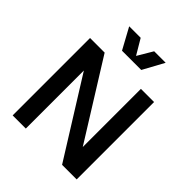

<svg xmlns="http://www.w3.org/2000/svg" viewBox="-251 -1079 1228 1228"><g transform="rotate(45 363.5 -465.0)"><path d="M206 -700 534 -174V-700H653V0H521L193 -525V0H74V-700ZM363 -827 424 -930H528L450 -787H276L198 -930H302Z"/></g></svg>

Font: MedMera Sans Semibold
Style: Regular
Weight: 600
Designer: Kasper Nordkvist
Foundry: UNCUT.wtf
Version: Version 1.300